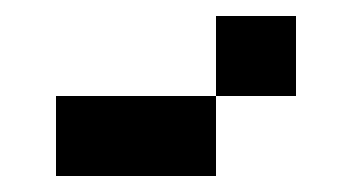

<svg xmlns="http://www.w3.org/2000/svg" viewBox="-20 -820 440 240"><path d="M50 -600H250V-700H50ZM250 -700H350V-800H250Z"/></svg>

Font: LS-VG5000
Style: Regular
Weight: 400
Designer: Justin Bihan, 2021
Foundry: Justin Bihan, 2021
Version: Version 1.000;Glyphs 3.1.2 (3151)